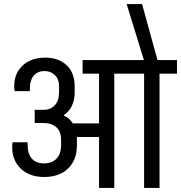

<svg xmlns="http://www.w3.org/2000/svg" viewBox="-20 -926 892 946"><path d="M852 -563H766V0H690V-563H543V0H468V-251H359V-237V-207Q358 -136 314.5 -95Q271 -54 198 -54Q125 -54 82.5 -95Q40 -136 40 -201Q40 -215 42 -225H116V-213Q116 -168 137 -144.5Q158 -121 197 -121Q235 -121 257.5 -143.5Q280 -166 281 -207V-237Q281 -279 257 -299.5Q233 -320 193 -320H151V-385H196Q229 -385 250 -407.5Q271 -430 271 -472V-500Q271 -536 250.5 -556Q230 -576 199 -576Q166 -576 146.5 -553.5Q127 -531 127 -487V-477H52Q50 -487 50 -501Q50 -565 92 -603.5Q134 -642 203 -642Q269 -642 308.5 -604.5Q348 -567 348 -500V-472Q348 -396 295 -359V-356Q322 -345 339 -318H468V-563H387V-630H689L604 -906H680L756 -630H852Z"/></svg>

Font: Pragati Narrow
Style: Regular
Weight: 400
Designer: Hector Gatti, Marcela Romero, Pablo Cosgaya and Nicolas Silva
Foundry: Omnibus-Type
Version: Version 1.010; ttfautohint (v1.3)